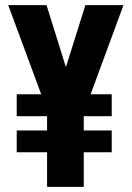

<svg xmlns="http://www.w3.org/2000/svg" viewBox="-20 -731 515 751"><path d="M237.8 -468.3 314 -710.9H462.9L334.5 -362.3H417V-276.4H307.6V-220.7H417V-135.3H307.6V0H164.1V-135.3H45.4V-220.7H164.1V-276.4H45.4V-362.3H141.1L12.2 -710.9H162.1Z"/></svg>

Font: TypoPRO Roboto
Style: Bold
Weight: 700
Designer: Google
Version: Version 2.136; 2016